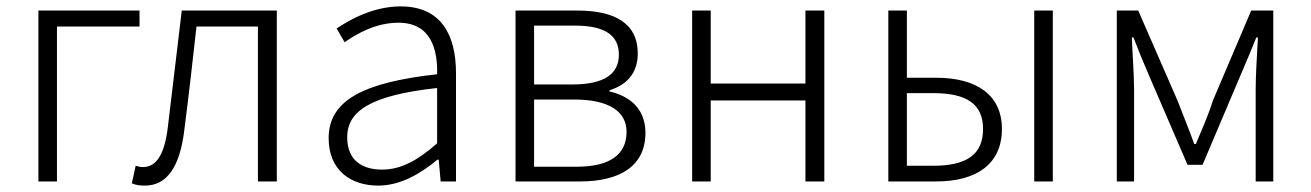

<svg xmlns="http://www.w3.org/2000/svg" viewBox="-20 -567 4098 600"><path d="M100 0H158V-484H416V-534H100Z M433 13C500 13 542 -43 556 -161C570 -269 582 -376 594 -484H786V0H845V-534H548C534 -413 519 -294 505 -174C495 -85 469 -45 427 -45C418 -45 411 -47 404 -49L392 6C404 11 415 13 433 13Z M1162 13C1231 13 1294 -24 1347 -68H1351L1357 0H1405V-338C1405 -456 1360 -547 1232 -547C1146 -547 1072 -505 1032 -478L1057 -435C1095 -462 1155 -496 1225 -496C1326 -496 1348 -414 1346 -335C1112 -309 1007 -252 1007 -135C1007 -35 1076 13 1162 13ZM1174 -37C1114 -37 1065 -64 1065 -138C1065 -219 1136 -269 1346 -292V-119C1284 -65 1233 -37 1174 -37Z M1591 0H1793C1917 0 1997 -48 1997 -152C1997 -231 1943 -268 1885 -281V-285C1936 -301 1973 -336 1973 -400C1973 -494 1901 -534 1785 -534H1591ZM1649 -303V-487H1776C1873 -487 1914 -455 1914 -396C1914 -339 1873 -303 1768 -303ZM1649 -46V-256H1774C1881 -256 1938 -220 1938 -155C1938 -84 1886 -46 1782 -46Z M2143 0H2201V-253H2497V0H2556V-534H2497V-306H2201V-534H2143Z M2756 0H2906C3031 0 3111 -54 3111 -164C3111 -271 3031 -324 2906 -324H2814V-534H2756ZM2814 -49V-276H2896C3001 -276 3052 -242 3052 -164C3052 -84 3001 -49 2896 -49ZM3212 0H3270V-534H3212Z M3470 0H3524V-288C3524 -331 3519 -397 3517 -450H3522C3537 -411 3553 -372 3569 -335L3691 -52H3738L3858 -335C3874 -372 3890 -410 3906 -450H3911C3908 -397 3904 -331 3904 -288V0H3959V-534H3890L3770 -252C3756 -207 3736 -162 3717 -117H3712C3696 -162 3677 -207 3660 -252L3537 -534H3470Z"/></svg>

Font: GenYoGothic2 TW L
Style: Regular
Weight: 300
Version: Version 2.100;PS 2.1;hotconv 16.6.51;makeotf.lib2.5.65220 DE